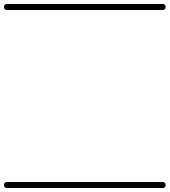

<svg xmlns="http://www.w3.org/2000/svg" viewBox="-35 -575 848 960"><path d="M0 -555Q195 -555 389.5 -555Q584 -555 778 -555Q793 -555 793 -540Q793 -525 778 -525Q584 -525 389.5 -525Q195 -525 0 -525Q-15 -525 -15 -540Q-15 -555 0 -555ZM0 335Q195 335 389.5 335Q584 335 778 335Q793 335 793 350Q793 365 778 365Q584 365 389.5 365Q195 365 0 365Q-15 365 -15 350Q-15 335 0 335Z"/></svg>

Font: FRB American Cursive Just Guidelines
Style: Italic
Weight: 400
Italic angle: -25°
Version: Version 2.0;Modular Font Editor K font №1